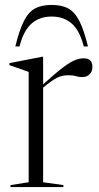

<svg xmlns="http://www.w3.org/2000/svg" viewBox="-20 -757 400 777"><path d="M319 -521Q354 -521 354 -486Q354 -467.5 342.5 -456.2Q331 -445 313 -445Q298 -445 287 -448.8Q276 -452.5 255.5 -452.5Q231 -452.5 210.2 -442Q189.5 -431.5 154.5 -402.5V-19.5L236.5 -8V0H22.5V-8L96 -19.5V-466Q86.5 -470 66 -476.8Q45.5 -483.5 18 -493.5V-501.5L151.5 -527.5H154.5V-415.5Q206 -462.5 236.2 -485Q266.5 -507.5 284.8 -514.2Q303 -521 319 -521ZM189 -690Q140 -690 107.8 -661.8Q75.5 -633.5 59 -569H42Q58.5 -636.5 77.2 -672.8Q96 -709 122.2 -723Q148.5 -737 189 -737Q229.5 -737 255.8 -723Q282 -709 300.8 -672.8Q319.5 -636.5 336 -569H319Q302.5 -633.5 270.2 -661.8Q238 -690 189 -690Z"/></svg>

Font: Newsreader Display Light
Style: Regular
Weight: 300
Designer: Hugues Gentile
Foundry: Production Type
Version: Version 1.001